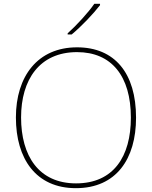

<svg xmlns="http://www.w3.org/2000/svg" viewBox="-20 -972 794 1002"><path d="M502 -945V-952H472C443 -909 378 -838 333 -798V-792H354C407 -836 467 -900 502 -945ZM690 -358C690 -590 579 -725 382 -725C177 -725 63 -574 63 -359C63 -143 168 10 376 10C587 10 690 -143 690 -358ZM90 -359C90 -556 186 -700 382 -700C562 -700 663 -575 663 -358C663 -156 573 -15 377 -15C182 -15 90 -159 90 -359Z"/></svg>

Font: Noto Sans Arabic Thin
Style: Regular
Weight: 100
Designer: Monotype Design Team, Nadine Chahine, Nizar Qandah and Khaled Hosny
Foundry: Monotype Imaging Inc.
Version: Version 2.012